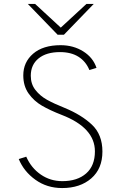

<svg xmlns="http://www.w3.org/2000/svg" viewBox="-20 -941 619 973"><path d="M75 -135 113 -147Q138 -90 186.5 -56.5Q235 -23 296 -23Q372 -23 416.5 -62Q461 -101 461 -174Q461 -294 292 -359Q233 -382 192.5 -405.5Q152 -429 125 -467Q98 -505 98 -559Q98 -626 148 -669Q198 -712 287 -712Q352 -712 402 -680.5Q452 -649 469 -597L433 -586Q415 -630 377.5 -653.5Q340 -677 284 -677Q215 -677 175.5 -645Q136 -613 136 -557Q136 -515 159.5 -485Q183 -455 218 -435.5Q253 -416 308 -394Q393 -359 446 -309Q499 -259 499 -173Q499 -86 442.5 -37Q386 12 295 12Q218 12 159.5 -30Q101 -72 75 -135ZM272 -765 121 -921H158L288 -801L418 -921H455L304 -765Z"/></svg>

Font: Overpass Thin
Style: Regular
Weight: 100
Designer: Delve Withrington, Thomas Jockin
Foundry: Delve Fonts
Version: Version 3.000;DELV;Overpass